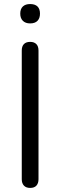

<svg xmlns="http://www.w3.org/2000/svg" viewBox="-20 -918 297 945"><path d="M128.3 6.9Q108.4 6.9 97.7 -4.5Q87.1 -15.9 87.1 -35.7V-669.3Q87.1 -690.1 97.7 -701Q108.4 -711.9 128.3 -711.9Q148.1 -711.9 158.8 -701Q169.5 -690.1 169.5 -669.3V-35.7Q169.5 -15.9 159.3 -4.5Q149.1 6.9 128.3 6.9ZM128.3 -802.8Q105.2 -802.8 92.5 -815.6Q79.7 -828.4 79.7 -850.9Q79.7 -874 92.5 -886.1Q105.2 -898.1 128.3 -898.1Q152.3 -898.1 164.6 -886.1Q176.8 -874 176.8 -850.9Q176.8 -828.4 164.6 -815.6Q152.3 -802.8 128.3 -802.8Z"/></svg>

Font: Nunito ExtraLight
Style: Regular
Weight: 200
Designer: Vernon Adams
Foundry: Vernon Adams
Version: Version 3.602